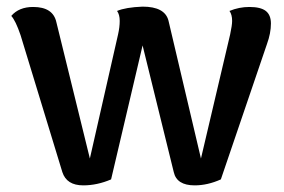

<svg xmlns="http://www.w3.org/2000/svg" viewBox="-20 -545 856 579"><path d="M231 14Q181 14 168 -26L42 -439Q27 -483 14 -497Q37 -524 80 -524Q140 -524 150 -478L251 -67L336 -441Q341 -463 341 -482Q341 -501 333 -512Q359 -523 410 -525Q477 -525 488 -483L586 -67L674 -441Q680 -469 680 -482Q680 -501 672 -512Q701 -524 732 -524Q766 -524 781.5 -512Q797 -500 797 -474Q797 -445 785 -412L646 -4Q606 14 567 14Q513 14 504 -26L410 -408L315 -4Q273 14 231 14Z"/></svg>

Font: Arima Koshi Semi Bold
Style: Regular
Weight: 600
Designer: Joana Correia and Natanael Gama
Foundry: NDISCOVER
Version: Version 1.019;PS 001.019;hotconv 1.0.88;makeotf.lib2.5.64775